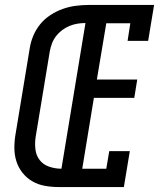

<svg xmlns="http://www.w3.org/2000/svg" viewBox="-20 -755 642 775"><path d="M216 0Q188 0 160.5 -5Q133 -10 110 -23.5Q87 -37 70.5 -58Q54 -79 46 -104.5Q38 -130 38 -158.5Q38 -187 43 -215L100 -560Q104 -586 114.5 -611Q125 -636 142.5 -657.5Q160 -679 184 -694.5Q208 -710 233.5 -719Q259 -728 285.5 -731.5Q312 -735 338 -735H602L578 -590H495L506 -661H409L371 -434H534L522 -360H359L312 -74H409L421 -145H504L480 0ZM228 -74 325 -662Q309 -662 293 -659.5Q277 -657 261 -650.5Q245 -644 231 -633.5Q217 -623 206.5 -609.5Q196 -596 190 -580Q184 -564 181 -548L124 -203Q120 -177 123 -152Q126 -127 140.5 -108.5Q155 -90 179 -82Q203 -74 228 -74Z"/></svg>

Font: Iosevka Curly Slab ExObl
Style: Regular
Weight: 400
Width: 7
Italic angle: -9°
Monospace: yes
Designer: Belleve Invis
Foundry: Belleve Invis
Version: Version 11.1.0; ttfautohint (v1.8.3)